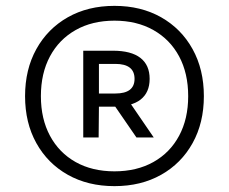

<svg xmlns="http://www.w3.org/2000/svg" viewBox="-20 -769 781 655"><path d="M370.5 -134Q280 -134 211.2 -172.8Q142.5 -211.5 104 -280.8Q65.5 -350 65.5 -441Q65.5 -532 104 -601.5Q142.5 -671 211.2 -710Q280 -749 370.5 -749Q461 -749 529.8 -710Q598.5 -671 637 -601.5Q675.5 -532 675.5 -441Q675.5 -350 637 -280.8Q598.5 -211.5 529.8 -172.8Q461 -134 370.5 -134ZM445.5 -300 370.5 -409 421 -422 504.5 -300ZM370.5 -184.5Q446.5 -184.5 503.2 -216.2Q560 -248 591 -305.8Q622 -363.5 622 -441Q622 -519 591 -576.8Q560 -634.5 503.2 -666.5Q446.5 -698.5 370.5 -698.5Q294.5 -698.5 238 -666.5Q181.5 -634.5 150.5 -576.8Q119.5 -519 119.5 -441Q119.5 -363.5 150.5 -305.8Q181.5 -248 238 -216.2Q294.5 -184.5 370.5 -184.5ZM264 -300V-596H365Q427.5 -596 459 -571.5Q490.5 -547 490.5 -500Q490.5 -453.5 459.5 -429.2Q428.5 -405 365 -405H317.5L316.5 -300ZM317.5 -450H373.5Q439 -450 439 -500Q439 -551 373.5 -551H317.5Z"/></svg>

Font: Encode Sans SC Medium
Style: Regular
Weight: 500
Version: Version 3.002